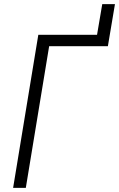

<svg xmlns="http://www.w3.org/2000/svg" viewBox="-20 -902 572 922"><path d="M43 0 164 -735H446L471 -882H532L498 -680H216L104 0Z"/></svg>

Font: Iosevka Term Curly Light
Style: Italic
Weight: 300
Italic angle: -9°
Designer: Belleve Invis
Foundry: Belleve Invis
Version: Version 32.3.0